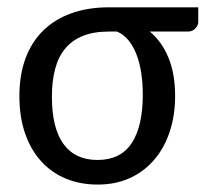

<svg xmlns="http://www.w3.org/2000/svg" viewBox="-20 -495 572 522"><path d="M387.2 -409.2Q419.4 -382.8 437.7 -338.9Q456.1 -294.9 456.1 -233.9Q456.1 -181.2 441.4 -137Q426.8 -92.8 399.4 -60.8Q372.1 -28.8 333.3 -11Q294.4 6.8 245.6 6.8Q197.8 6.8 158.7 -9.5Q119.6 -25.9 91.6 -56.9Q63.5 -87.9 48.1 -132.6Q32.7 -177.2 32.7 -233.9Q32.7 -290 48.8 -334.7Q64.9 -379.4 96.2 -410.6Q127.4 -441.9 172.9 -458.5Q218.3 -475.1 276.4 -475.1H519V-435.1Q519 -426.8 511.5 -418Q503.9 -409.2 490.7 -409.2ZM368.2 -237.8Q368.2 -268.6 364 -296.4Q359.9 -324.2 351.1 -346.9Q342.3 -369.6 329.1 -385.7Q315.9 -401.9 297.9 -409.2H276.4Q234.9 -409.2 205.6 -397.5Q176.3 -385.7 157.5 -363.3Q138.7 -340.8 129.9 -307.6Q121.1 -274.4 121.1 -231.9Q121.1 -147 152.6 -103.5Q184.1 -60.1 245.1 -60.1Q307.6 -60.1 337.9 -105.7Q368.2 -151.4 368.2 -237.8Z"/></svg>

Font: Carlito
Style: Regular
Weight: 400
Designer: Lukasz Dziedzic
Foundry: tyPoland Lukasz Dziedzic
Version: Version 1.103; Beta1; all basic design good, some composites